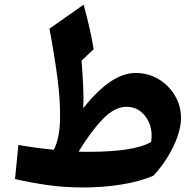

<svg xmlns="http://www.w3.org/2000/svg" viewBox="-20 -804 853 836"><path d="M570.8 -486.3Q624.5 -486.3 669.2 -460Q713.9 -433.6 741 -388.9Q768.1 -344.2 768.1 -290Q768.1 -253.4 752.9 -209.7Q737.8 -166 710.7 -121.6Q683.6 -77.1 647.5 -38.6Q586.9 -13.2 508.3 -0.5Q429.7 12.2 339.8 12.2Q258.8 12.2 184.8 1.5Q110.8 -9.3 45.4 -24.4L60.1 -172.9Q96.2 -166.5 135.5 -161.1Q174.8 -155.8 214.8 -151.9Q239.7 -202.6 241.5 -284.2Q243.2 -365.7 229.7 -467.3Q216.3 -568.8 195.3 -679.2L344.2 -783.7Q359.9 -725.6 370.1 -680.7Q380.4 -635.7 387.7 -589.4L335 -540Q339.4 -485.8 342 -431.9Q344.7 -377.9 342.3 -332.5Q401.9 -408.2 459 -447.3Q516.1 -486.3 570.8 -486.3ZM530.8 -338.9Q478.5 -338.9 426.3 -284.2Q374 -229.5 322.3 -143.6Q335.4 -143.1 348.4 -143.1Q361.3 -143.1 373.5 -143.1Q460.9 -143.1 530.5 -153.3Q600.1 -163.6 638.2 -186Q644.5 -227.5 632.1 -262.2Q619.6 -296.9 593.3 -317.9Q566.9 -338.9 530.8 -338.9Z"/></svg>

Font: Pinar DS1 Bold
Style: Regular
Weight: 700
Designer: Amin Abedi
Version: Version 3.000